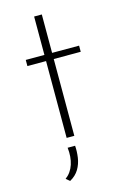

<svg xmlns="http://www.w3.org/2000/svg" viewBox="-115 -606 545 845"><g transform="rotate(-15 157.5 -183.0)"><path d="M130 -553H165V-378H288V-350H165V0H130V-350H45V-378H130ZM96 187 79 173Q106 153 117 119Q128 85 123 43H157Q159 69 155 97Q151 125 137 148.5Q123 172 96 187Z"/></g></svg>

Font: Josefin Sans ExtraLight
Style: Regular
Weight: 250
Designer: Santiago Orozco
Foundry: Typemade
Version: Version 2.000